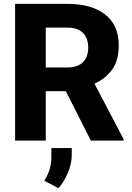

<svg xmlns="http://www.w3.org/2000/svg" viewBox="-20 -731 686 998"><path d="M622.6 0V-7.3L471.2 -295.9C509.8 -313.5 540 -337.9 563 -369.6C585.9 -400.9 597.2 -442.9 597.2 -496.1C597.2 -565.9 573.2 -619.6 525.9 -656.2C478 -692.9 413.1 -710.9 331.5 -710.9H58.6V0H217.8V-256.8H322.3L452.1 0ZM331.5 -587.4C402.3 -587.4 438.5 -547.9 438.5 -483.4C438.5 -420.4 402.8 -380.4 332 -380.4H217.8V-587.4ZM247.1 38.6V81.1C247.1 138.2 231.9 173.3 210.4 208.5L283.7 247.1C302.7 226.6 318.8 200.2 332.5 168.5C346.2 136.7 353 105 353 73.2V38.6Z"/></svg>

Font: Vazirmatn ExtraBold
Style: Regular
Weight: 800
Designer: Saber Rastikerdar
Foundry: Saber Rastikerdar
Version: Version 33.003